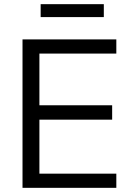

<svg xmlns="http://www.w3.org/2000/svg" viewBox="-20 -901 628 921"><path d="M88 0V-712H538V-644H169V-396H518V-327H169V-68H538V0ZM175 -819V-881H478V-819Z"/></svg>

Font: PRinguin Sans
Style: Regular
Weight: 400
Designer: Vernon Adams
Foundry: Vernon Adams
Version: ""